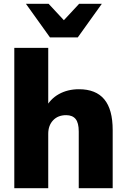

<svg xmlns="http://www.w3.org/2000/svg" viewBox="-20 -987 663 1007"><path d="M55 0V-736H233V-419H218Q243 -468 289 -493.5Q335 -519 394 -519Q483 -519 527 -466Q571 -413 571 -305V0H393V-297Q393 -343 376.5 -363Q360 -383 327 -383Q284 -383 258.5 -356Q233 -329 233 -285V0ZM242 -791 116 -967H235L315 -881L395 -967H514L388 -791Z"/></svg>

Font: Mulish ExtraLight Black
Style: Regular
Weight: 900
Version: Version 3.603